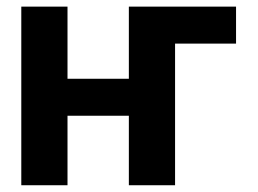

<svg xmlns="http://www.w3.org/2000/svg" viewBox="-20 -548 763 568"><path d="M179.7 -528.4V-315H361.2V-528.4H678.3V-419H497.9V0H361.2V-205.6H179.7V0H43V-528.4Z"/></svg>

Font: Interface
Style: Bold
Weight: 700
Designer: Rasmus Andersson
Foundry: rsms
Version: Version 1.8